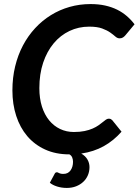

<svg xmlns="http://www.w3.org/2000/svg" viewBox="-20 -751 682 944"><path d="M321 8Q254 8 202 -15.8Q150 -39.5 114.2 -81.5Q78.5 -123.5 59.8 -181Q41 -238.5 41 -306.5Q41 -369 54.5 -424.8Q68 -480.5 93 -527.8Q118 -575 152.8 -612.5Q187.5 -650 230.2 -676.5Q273 -703 322.2 -717Q371.5 -731 425 -731Q464.5 -731 497 -723.8Q529.5 -716.5 555.8 -703.5Q582 -690.5 603.2 -672.2Q624.5 -654 641.5 -631.5L596.5 -577.5Q591.5 -571.5 584.8 -567Q578 -562.5 568 -562.5Q557 -562.5 547 -571.5Q537 -580.5 521.8 -591.2Q506.5 -602 482.2 -611Q458 -620 418.5 -620Q366.5 -620 321.8 -598.8Q277 -577.5 244 -538Q211 -498.5 192.2 -442.8Q173.5 -387 173.5 -317.5Q173.5 -267 186.2 -227Q199 -187 221.8 -159.2Q244.5 -131.5 275.5 -116.8Q306.5 -102 343 -102Q373.5 -102 396 -106.8Q418.5 -111.5 435.5 -119Q452.5 -126.5 464.2 -134.8Q476 -143 485 -150.5Q494 -158 501 -162.8Q508 -167.5 515 -167.5Q521.5 -167.5 525.5 -165Q529.5 -162.5 532 -160L577.5 -103.5Q539 -59.5 490 -32.2Q441 -5 379.5 4Q399.5 15.5 409.8 33Q420 50.5 420 70.5Q420 92 412 110.8Q404 129.5 389.2 143.2Q374.5 157 354 165Q333.5 173 308.5 173Q283 173 260.8 166Q238.5 159 225 147.5L248.5 104Q251.5 96 260.5 96Q263 96 265 97.2Q267 98.5 270.2 100Q273.5 101.5 278.5 102.8Q283.5 104 292 104Q314.5 104 326.8 86.8Q339 69.5 339 44.5Q339 33.5 335.2 23.8Q331.5 14 321.5 8Z"/></svg>

Font: Lato 2
Style: Bold Italic
Weight: 700
Italic angle: -7°
Designer: Lukasz Dziedzic with Adam Twardoch and Botio Nikoltchev
Foundry: tyPoland Lukasz Dziedzic
Version: Version 2.015; 2015-08-06; http://www.latofonts.com/